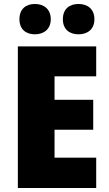

<svg xmlns="http://www.w3.org/2000/svg" viewBox="-20 -948 550 968"><path d="M78 -851C78 -800 111 -775 156 -775C201 -775 236 -801 236 -851C236 -902 201 -928 156 -928C111 -928 78 -903 78 -851ZM297 -851C297 -801 329 -775 376 -775C422 -775 456 -801 456 -851C456 -902 422 -928 376 -928C330 -928 297 -903 297 -851ZM465 0V-153H255V-294H450V-445H255V-563H465V-714H70V0Z"/></svg>

Font: Noto Sans Devanagari UI SemiCondensed Black
Style: Regular
Weight: 900
Width: 4
Designer: Jelle Bosma - Monotype Design Team
Foundry: Monotype Imaging Inc.
Version: Version 2.004